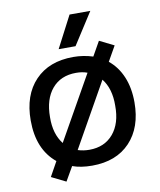

<svg xmlns="http://www.w3.org/2000/svg" viewBox="-92 -857 835 1001"><g transform="rotate(-10 325.0 -356.5)"><path d="M257.8 -616.2 345.2 -784.2H455.1L347.2 -616.2ZM178.2 70.8 102.1 33.2 145 -43.9Q49.8 -121.6 49.8 -274.9Q49.8 -409.2 123.3 -486.1Q196.8 -563 325.2 -563Q378.4 -563 429.2 -546.9L472.2 -623L548.8 -585L503.9 -505.9Q549.8 -468.8 574.5 -409.9Q599.1 -351.1 599.1 -274.9Q599.1 -142.1 526.1 -64.9Q453.1 12.2 325.2 12.2Q265.1 12.2 221.2 -3.9ZM151.9 -274.9Q150.4 -186 193.8 -130.9L384.8 -469.2Q358.9 -479 325.2 -479Q244.1 -479 198 -424.6Q151.9 -370.1 151.9 -274.9ZM325.2 -71.8Q405.3 -71.8 451.7 -126.5Q498 -181.2 497.1 -274.9Q498.5 -365.2 455.1 -419.9L264.2 -81.1Q293 -71.8 325.2 -71.8Z"/></g></svg>

Font: Azeret Mono
Style: Regular
Weight: 400
Designer: Martin Vácha
Foundry: Displaay
Version: Version 1.002